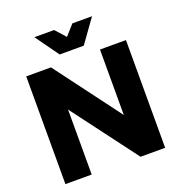

<svg xmlns="http://www.w3.org/2000/svg" viewBox="-157 -1042 1101 1174"><g transform="rotate(-20 393.0 -454.5)"><path d="M68 -701H229L596 -211L548 -195V-701H717V0H557L190 -488L239 -504V0H68ZM463 -757H306L197 -909H325L431 -791H339L444 -909H572Z"/></g></svg>

Font: Alexandria
Style: Bold
Weight: 700
Designer: Mohamed Gaber
Foundry: Kief Type Foundry
Version: Version 5.100